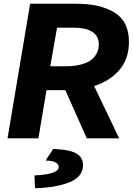

<svg xmlns="http://www.w3.org/2000/svg" viewBox="-20 -735 705 1020"><path d="M140 -715H387Q513 -715 589 -668Q665 -621 665 -513Q665 -423 615 -364Q565 -305 480 -278L613 0H441L327 -256H227L184 0H20ZM419 -395 423 -398 424 -396Q463 -409 484 -436Q505 -463 505 -499Q505 -588 368 -588H283L247 -383H332Q382 -383 419 -395ZM292 152Q292 138 275.5 128Q259 118 222 118L263 56Q352 60 386.5 81Q421 102 421 142Q421 204 349.5 233Q278 262 166 265L163 197Q292 191 292 152Z"/></svg>

Font: Nebula Sans Bold
Style: Regular
Weight: 700
Italic angle: -9°
Designer: Paul D. Hunt for Adobe (as Source Sans)
Foundry: Nebula Entertainment & Broadcasting LLC
Version: Version 1.010